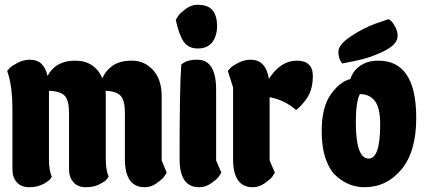

<svg xmlns="http://www.w3.org/2000/svg" viewBox="-20 -784 1784 804"><path d="M185 -118Q185 -69 197 -45Q191 -29 163.5 -14.5Q136 0 102.5 0Q69 0 50.5 -20.5Q32 -41 32 -76V-330Q32 -413 16 -468L10 -487Q14 -492 21.5 -500Q29 -508 54 -521Q79 -534 106 -534Q164 -534 179 -466Q213 -530 294.5 -530Q376 -530 409 -456Q421 -487 451 -508.5Q481 -530 533 -530Q585 -530 621 -490.5Q657 -451 657 -382V-112L678 -61Q674 -54 667 -44Q660 -34 636.5 -17Q613 0 586 0Q503 0 503 -118V-311Q503 -364 485 -383Q467 -402 422 -404L423 -382V-118Q423 -71 435 -45Q432 -40 426.5 -32.5Q421 -25 397 -12.5Q373 0 339.5 0Q306 0 287.5 -21Q269 -42 269 -76V-311Q269 -364 251 -383Q233 -402 185 -404Z M806 -764Q852 -764 870.5 -740.5Q889 -717 889 -675.5Q889 -634 869 -607.5Q849 -581 808.5 -581Q768 -581 748.5 -610.5Q729 -640 716 -701Q720 -708 727 -718.5Q734 -729 757.5 -746.5Q781 -764 806 -764ZM732 -118Q732 -418 739 -513Q760 -534 806 -534Q885 -534 885 -409V-112L907 -61Q903 -54 896 -44Q889 -34 865 -17Q841 0 814 0Q732 0 732 -118Z M956 -118V-418L934 -487Q938 -492 945.5 -500Q953 -508 978 -521Q1003 -534 1030 -534Q1093 -534 1106 -454Q1155 -530 1222.5 -530Q1290 -530 1290 -466Q1290 -410 1266 -374Q1244 -342 1220 -323Q1173 -365 1109 -377V-112L1131 -61Q1127 -54 1120 -44Q1113 -34 1089 -17Q1065 0 1038 0Q956 0 956 -118Z M1413 -518Q1397 -538 1397 -567.5Q1397 -597 1449.5 -632Q1502 -667 1555 -686L1608 -704Q1612 -701 1618 -696Q1624 -691 1634.5 -672.5Q1645 -654 1645 -633Q1645 -598 1587 -569.5Q1529 -541 1471 -530ZM1506 0Q1441 0 1389 -46Q1361 -70 1344 -118.5Q1327 -167 1327 -234Q1327 -335 1365 -388.5Q1403 -442 1447 -453Q1463 -502 1514 -522Q1537 -530 1565 -530Q1723 -530 1723 -290Q1723 -149 1661 -74.5Q1599 0 1506 0ZM1524 -120Q1572 -120 1572 -263Q1572 -333 1549.5 -361.5Q1527 -390 1487 -390Q1470 -358 1470 -272Q1470 -120 1524 -120Z"/></svg>

Font: Chela One Cyrilic
Style: Regular
Weight: 400
Designer: Miguel Hernandez
Foundry: LatinoType
Version: Version 1.001